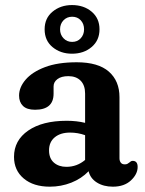

<svg xmlns="http://www.w3.org/2000/svg" viewBox="-20 -708 558 740"><path d="M34 -103.5Q34 -167 88.8 -204.8Q143.5 -242.5 237 -242.5Q275.5 -242.5 308 -234.5V-347.5Q308 -379.5 290.8 -397Q273.5 -414.5 243.5 -414.5Q216.5 -414.5 201.5 -403.2Q186.5 -392 186.5 -375V-347Q186.5 -285 115 -285Q83.5 -285 68.5 -299.8Q53.5 -314.5 53.5 -339.5Q53.5 -371.5 78.8 -401Q104 -430.5 153.2 -449.2Q202.5 -468 275.5 -468Q358.5 -468 399.5 -432Q440.5 -396 440.5 -333.5V-98Q440.5 -88 445.5 -81.2Q450.5 -74.5 461 -74.5Q467.5 -74.5 471.5 -76.8Q475.5 -79 479 -82Q481.5 -84.5 484.5 -86.2Q487.5 -88 491.5 -88Q510.5 -88 510.5 -64.5Q510.5 -37 484.8 -12.8Q459 11.5 415 11.5Q379 11.5 353.5 -4.5Q328 -20.5 321.5 -48Q294 -19.5 254.8 -4Q215.5 11.5 172 11.5Q109 11.5 71.5 -20Q34 -51.5 34 -103.5ZM169 -128.5Q169 -97.5 187.8 -81.2Q206.5 -65 236 -65Q276.5 -65 308 -91.5V-187Q280 -197 250 -197Q213 -197 191 -178.8Q169 -160.5 169 -128.5ZM257.5 -501Q213.5 -501 182.8 -526.2Q152 -551.5 152 -595Q152 -638 182.8 -663.2Q213.5 -688.5 257.5 -688.5Q303 -688.5 333.2 -663Q363.5 -637.5 363.5 -595Q363.5 -552.5 333.2 -526.8Q303 -501 257.5 -501ZM258 -643.5Q238 -643.5 224.8 -629.8Q211.5 -616 211.5 -595Q211.5 -574.5 224.8 -560.5Q238 -546.5 258 -546.5Q278.5 -546.5 291.2 -560.5Q304 -574.5 304 -595Q304 -616 291.2 -629.8Q278.5 -643.5 258 -643.5Z"/></svg>

Font: Fraunces 72pt S100 SemiBold
Style: Regular
Weight: 600
Version: Version 1.000; ttfautohint (v1.8.3)